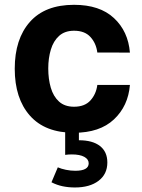

<svg xmlns="http://www.w3.org/2000/svg" viewBox="-20 -558 604 814"><path d="M293.9 -537.6Q402.8 -537.6 463.1 -481.4Q523.4 -425.3 530.8 -335L392.6 -335.4Q387.7 -374.5 363.5 -401.1Q339.4 -427.7 293.9 -427.7Q254.9 -427.7 230.7 -406Q206.5 -384.3 195.6 -347.9Q184.6 -311.5 184.6 -267.6Q184.6 -223.1 195.3 -186.3Q206.1 -149.4 230.2 -127.4Q254.4 -105.5 293.9 -105.5Q339.4 -105.5 363.5 -132.3Q387.7 -159.2 392.6 -197.8H530.8Q523.4 -108.4 463.1 -51.8Q402.8 4.9 293.9 4.9Q170.9 4.9 106.7 -67.9Q42.5 -140.6 42.5 -266.6Q42.5 -392.6 106.7 -465.1Q170.9 -537.6 293.9 -537.6ZM435.1 130.9Q435.1 180.2 397.9 208.5Q360.8 236.8 297.4 236.8Q270.5 236.8 245.8 231.7Q221.2 226.6 198.2 214.8L225.1 151.4Q239.3 157.7 259.5 161.9Q279.8 166 298.8 166Q356 166 356 134.3Q356 117.2 337.2 106.9Q318.4 96.7 284.7 96.7Q268.6 96.7 256.3 98.6V-0.5H314.5V36.6Q372.6 36.6 403.8 61Q435.1 85.4 435.1 130.9Z"/></svg>

Font: Estedad-FD Bold
Style: Regular
Weight: 700
Designer: Amin Abedi
Version: Version 7.3